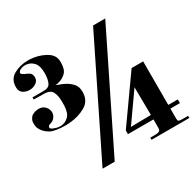

<svg xmlns="http://www.w3.org/2000/svg" viewBox="-162 -902 1095 1081"><g transform="rotate(-30 385.5 -361.0)"><path d="M594 -89H428V-113L632 -401H707V-118H769V-94H707V-33Q707 -15 712.5 -12Q718 -9 736 -9H773V5H527V-9H560Q575 -9 584.5 -13.5Q594 -18 594 -32ZM66 -537H137Q172 -536 183 -559.5Q194 -583 194 -622Q194 -669 175.5 -689.5Q157 -710 135 -713Q132 -714 128.5 -714.5Q125 -715 122 -715Q108 -715 96.5 -711Q85 -707 80 -702Q77 -698 75.5 -695.5Q74 -693 74 -691Q74 -685 80 -681Q86 -677 94 -673Q96 -672 98.5 -671Q101 -670 103 -669Q113 -665 121.5 -659Q130 -653 132 -645Q133 -641 134 -636.5Q135 -632 135 -629Q135 -606 116 -593.5Q97 -581 75 -581H73Q51 -581 32.5 -593Q14 -605 14 -631V-634Q14 -684 54.5 -707Q95 -730 146 -730H160Q211 -727 254 -704.5Q297 -682 302 -645Q303 -640 303 -635V-626Q303 -581 282 -561.5Q261 -542 236 -536Q230 -534 224 -533Q218 -532 212 -532Q218 -529 234 -523.5Q250 -518 267 -509Q289 -498 307.5 -478Q326 -458 326 -425V-418Q324 -364 280 -339Q236 -314 183 -309Q175 -308 166.5 -307.5Q158 -307 149 -307Q117 -307 90.5 -311.5Q64 -316 51 -324Q32 -335 20.5 -348Q9 -361 3 -375Q0 -382 -1 -389.5Q-2 -397 -2 -404Q-3 -421 4 -433.5Q11 -446 18 -451Q30 -458 41.5 -461Q53 -464 63 -464Q89 -464 104.5 -447Q120 -430 120 -409V-406Q119 -391 108.5 -377Q98 -363 75 -357Q69 -355 66 -351.5Q63 -348 63 -343V-341Q63 -340 64 -338Q65 -336 68 -333.5Q71 -331 75 -329Q84 -325 96 -321.5Q108 -318 121 -318H128Q153 -320 174.5 -339.5Q196 -359 198 -409V-438Q198 -469 187 -494.5Q176 -520 137 -522L66 -523ZM564 -717H643L286 8H207ZM594 -118 592 -299 463 -116Z"/></g></svg>

Font: Fette UNZ Fraktur
Style: Regular
Weight: 900
Foundry: UNZ1 Extensions by Catfonts.de
Version: Version 0.000 2012 initial release